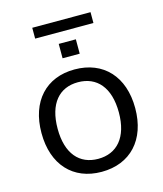

<svg xmlns="http://www.w3.org/2000/svg" viewBox="-115 -847 800 942"><g transform="rotate(-15 285.5 -376.5)"><path d="M285 9C431 9 524 -90 524 -251C524 -412 431 -511 285 -511C140 -511 48 -412 48 -251C48 -90 140 9 285 9ZM285 -57C190 -57 130 -124 130 -251C130 -379 190 -446 285 -446C380 -446 441 -379 441 -251C441 -124 380 -57 285 -57ZM138 -707H434V-762H138ZM243 -579H330V-652H243Z"/></g></svg>

Font: Poppy and Pepper
Style: Regular
Weight: 400
Designer: Thy Ha
Foundry: Thy Ha
Version: Version 0.001;Glyphs 3.2 (3227)